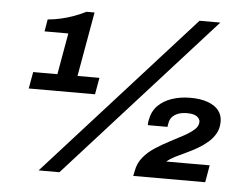

<svg xmlns="http://www.w3.org/2000/svg" viewBox="-51 -762 1080 837"><g transform="rotate(5 489.0 -343.5)"><path d="M147 12 789 -699H880L238 12ZM73 -340 86 -413H192L224 -594H120L129 -647Q155 -649 184.5 -655.5Q214 -662 242.5 -672.5Q271 -683 295 -695H330L280 -413H376L363 -340ZM560 0 565 -24Q571 -57 592 -82.5Q613 -108 643 -127.5Q673 -147 705 -163.5Q737 -180 764.5 -195Q792 -210 809.5 -225.5Q827 -241 827 -260Q827 -273 813.5 -283Q800 -293 770 -293Q747 -293 730.5 -286.5Q714 -280 705 -269.5Q696 -259 693 -244L690 -226H604Q604 -232 604.5 -238Q605 -244 606 -248Q613 -287 637 -311.5Q661 -336 698 -348.5Q735 -361 779 -361Q824 -361 855.5 -349.5Q887 -338 903 -317.5Q919 -297 919 -269Q919 -240 907 -218Q895 -196 875 -178.5Q855 -161 831 -147Q807 -133 782 -121.5Q757 -110 735 -99Q713 -88 698 -75H888L875 0Z"/></g></svg>

Font: Archivo SemiExpanded
Style: Bold Italic
Weight: 700
Width: 6
Italic angle: -10°
Designer: Hector Gatti
Foundry: Omnibus-Type
Version: Version 2.001